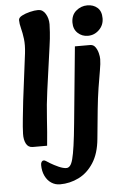

<svg xmlns="http://www.w3.org/2000/svg" viewBox="-61 -741 632 1004"><g transform="rotate(-5 255.0 -239.0)"><path d="M88 14Q64 14 53 -7Q42 -28 43 -59Q44 -93 49 -140Q54 -187 59 -233L90 -478Q95 -521 91 -553Q87 -585 80.5 -609.5Q74 -634 74 -653Q74 -666 92 -675.5Q110 -685 134.5 -691Q159 -697 178 -697Q202 -697 216.5 -673Q231 -649 231 -618Q231 -608 229 -576Q227 -544 221 -503L189 -273Q179 -201 174.5 -128.5Q170 -56 163 14ZM213 221Q188 221 167.5 207.5Q147 194 135 169Q123 144 123 112Q123 101 127.5 95Q132 89 138 89Q144 89 150.5 93.5Q157 98 170 106Q190 118 213.5 128.5Q237 139 254 139Q264 139 272.5 129.5Q281 120 287.5 95.5Q294 71 300.5 25.5Q307 -20 314 -92L353 -491H433Q450 -491 460 -477Q470 -463 474.5 -445Q479 -427 479 -413Q479 -391 472 -352Q465 -313 457 -262.5Q449 -212 443 -152L428 1Q421 77 389.5 126Q358 175 311.5 198Q265 221 213 221ZM426 -540Q395 -540 373 -560.5Q351 -581 351 -615Q351 -655 377 -677Q403 -699 436 -699Q468 -699 489 -680.5Q510 -662 510 -625Q510 -589 485 -564.5Q460 -540 426 -540Z"/></g></svg>

Font: Alkatra Medium
Style: Regular
Weight: 500
Designer: Suman Bhandary
Version: Version 1.100;gftools[0.9.22]